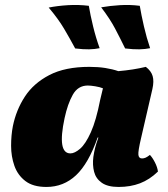

<svg xmlns="http://www.w3.org/2000/svg" viewBox="-20 -732 665 761"><path d="M558 -467Q579 -451 585 -430.5Q591 -410 584 -379L539 -184Q527 -133 528.5 -118.5Q530 -104 543 -104Q550 -104 557 -107Q564 -110 574 -118Q584 -108 594 -88.5Q604 -69 606 -52Q573 -20 535 -5.5Q497 9 450 9Q407 9 383.5 -7.5Q360 -24 353 -51Q346 -78 350 -110Q353 -130 357 -146Q361 -162 370 -187H367Q331 -84 281.5 -37.5Q232 9 164 9Q111 9 80.5 -14.5Q50 -38 37 -75Q24 -112 24 -154Q24 -196 31 -232Q44 -296 78.5 -349Q113 -402 175.5 -434.5Q238 -467 334 -467Q369 -467 397.5 -462.5Q426 -458 449 -450Q508 -455 558 -467ZM236 -264Q206 -124 259 -124Q276 -124 297.5 -142.5Q319 -161 340 -207.5Q361 -254 377 -336L388 -382Q376 -387 357.5 -390Q339 -393 328 -393Q289 -393 268.5 -356.5Q248 -320 236 -264ZM476 -540Q456 -581 436 -619Q416 -657 381 -703Q415 -709 455 -711.5Q495 -714 534 -709Q540 -673 550.5 -627.5Q561 -582 575 -541Q556 -537 532 -536.5Q508 -536 476 -540ZM278 -540Q256 -581 233.5 -619Q211 -657 173 -702Q208 -709 249.5 -711.5Q291 -714 332 -709Q338 -673 349 -627.5Q360 -582 375 -541Q356 -537 333 -536.5Q310 -536 278 -540Z"/></svg>

Font: Vollkorn Black
Style: Italic
Weight: 900
Italic angle: -11°
Designer: Friedrich Althausen
Foundry: Friedrich Althausen
Version: Version 5.000; ttfautohint (v1.8.3)